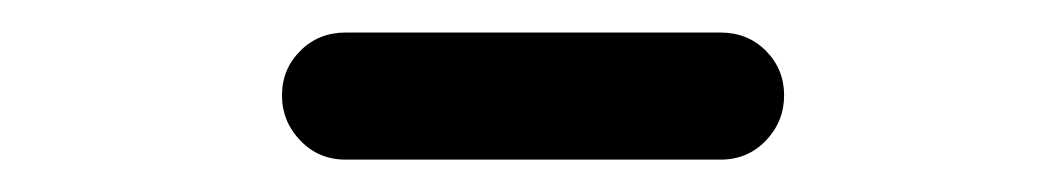

<svg xmlns="http://www.w3.org/2000/svg" viewBox="-20 -770 653 118"><path d="M192.4 -671.9Q175.8 -671.9 164.6 -683.6Q153.3 -695.3 153.3 -711.4Q153.3 -727.5 164.6 -738.8Q175.8 -750 192.4 -750H422.9Q439.5 -750 450.7 -738.8Q461.9 -727.5 461.9 -711.4Q461.9 -695.3 450.7 -683.6Q439.5 -671.9 422.9 -671.9Z"/></svg>

Font: Gen Jyuu GothicX Medium
Style: Regular
Weight: 500
Designer: Ryoko NISHIZUKA (kana &amp; ideographs); Paul D. Hunt (Latin, Greek &amp; Cyrillic); Wenlong ZHANG (bopomofo); Sandoll C
Version: Version 1.058.20140828